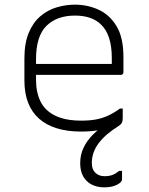

<svg xmlns="http://www.w3.org/2000/svg" viewBox="-20 -556 640 826"><path d="M325 146Q325 110 339.5 79.5Q354 49 379 24Q404 -1 435 -20Q466 -39 498 -52Q502 -54 504 -53Q506 -52 507 -50.5Q508 -49 508 -48Q508 -35 504 -27.5Q500 -20 489 -13Q434 21 404.5 60Q375 99 375 146Q375 173 390.5 187.5Q406 202 429 202Q450 202 464 196.5Q478 191 493 179H505Q505 182 505 190Q505 198 505 205Q505 212 505 215Q505 228 483 239Q461 250 429 250Q397 250 373.5 237.5Q350 225 337.5 202Q325 179 325 146ZM303 -536Q355 -536 402.5 -515Q450 -494 480.5 -445Q511 -396 511 -310V-245Q511 -242 509.5 -239.5Q508 -237 506 -235.5Q504 -234 500 -234H212Q196 -234 180 -234Q164 -234 148 -234H129L107 -281H461Q461 -287 461 -293.5Q461 -300 461 -306Q461 -356 449.5 -392Q438 -428 415 -450Q395 -470 366.5 -479.5Q338 -489 303 -489Q225 -489 180 -445Q135 -401 135 -301V-212Q135 -185 140 -161.5Q145 -138 154.5 -119Q164 -100 178 -86Q202 -62 239.5 -49.5Q277 -37 329 -37Q365 -37 392.5 -42Q420 -47 445 -58.5Q470 -70 496 -89H508Q508 -77 508 -66.5Q508 -56 508 -48Q508 -46 507.5 -44Q507 -42 505 -40Q489 -24 462.5 -12.5Q436 -1 402 4.5Q368 10 328 10Q270 10 224.5 -4Q179 -18 148 -45.5Q117 -73 101 -114Q85 -155 85 -210V-304Q85 -370 103.5 -414.5Q122 -459 153.5 -486Q185 -513 224 -524.5Q263 -536 303 -536Z"/></svg>

Font: Recursive Sans Linear Light
Style: Regular
Weight: 300
Version: Version 1.085